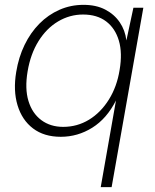

<svg xmlns="http://www.w3.org/2000/svg" viewBox="-20 -553 639 793"><path d="M396 220 459 -138Q421 -63 361 -25.5Q301 12 231 12Q162 12 116.5 -22.5Q71 -57 52.5 -118Q34 -179 47 -256Q57 -317 81.5 -367.5Q106 -418 142.5 -455Q179 -492 225.5 -512.5Q272 -533 325 -533Q377 -533 414.5 -513.5Q452 -494 474.5 -461Q497 -428 502 -386L531 -521H572L441 220ZM241 -29Q299 -29 347.5 -58.5Q396 -88 429.5 -141.5Q463 -195 474 -264Q486 -334 471 -385Q456 -436 418.5 -464.5Q381 -493 323 -493Q268 -493 220 -464.5Q172 -436 139 -383Q106 -330 94 -258Q82 -187 97.5 -136Q113 -85 150.5 -57Q188 -29 241 -29Z"/></svg>

Font: DM Sans 10pt ExtraLight
Style: Italic
Weight: 250
Italic angle: -10°
Version: Version 4.004;gftools[0.9.30]